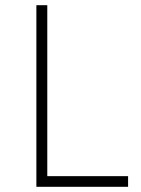

<svg xmlns="http://www.w3.org/2000/svg" viewBox="-20 -719 541 739"><path d="M162 -699V-41H473V0H120V-699Z"/></svg>

Font: Montserrat Ultra Light
Style: Regular
Weight: 200
Designer: Julieta Ulanovsky
Foundry: Julieta Ulanovsky
Version: Version 3.100;PS 003.100;hotconv 1.0.88;makeotf.lib2.5.64775